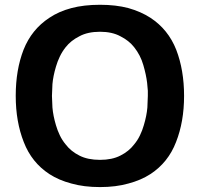

<svg xmlns="http://www.w3.org/2000/svg" viewBox="-20 -758 824 792"><path d="M739.3 -362.3Q739.3 -362.3 739.3 -363.3Q739.3 -362.3 739.3 -362.3Q739.3 -255.9 706.1 -171.9Q673.8 -87.9 600.6 -40Q561.5 -14.6 509.8 -1Q458 13.7 392.6 13.7Q326.2 13.7 274.4 -1Q222.7 -14.6 183.6 -40Q110.4 -87.9 78.1 -171.9Q44.9 -255.9 44.9 -362.3Q44.9 -362.3 44.9 -362.3Q44.9 -363.3 44.9 -363.3Q44.9 -469.7 77.1 -552.7Q110.4 -636.7 183.6 -684.6Q222.7 -710.9 274.4 -724.6Q326.2 -738.3 392.6 -738.3Q458 -738.3 509.8 -724.6Q561.5 -710 600.6 -684.6Q673.8 -636.7 707 -552.7Q739.3 -468.8 739.3 -362.3ZM392.6 -98.6Q442.4 -98.6 476.6 -116.2Q511.7 -133.8 533.2 -162.1Q547.9 -179.7 557.6 -200.2Q567.4 -220.7 573.2 -241.2Q585 -280.3 587.9 -314.5Q589.8 -347.7 589.8 -362.3Q589.8 -370.1 589.8 -383.8Q588.9 -398.4 586.9 -416Q583 -449.2 571.3 -489.3Q559.6 -530.3 533.2 -563.5Q511.7 -590.8 476.6 -608.4Q442.4 -627 392.6 -627Q341.8 -627 307.6 -608.4Q272.5 -590.8 251 -563.5Q236.3 -544.9 226.6 -524.4Q216.8 -503.9 210.9 -483.4Q199.2 -444.3 196.3 -411.1Q194.3 -377 194.3 -362.3Q194.3 -347.7 196.3 -314.5Q199.2 -280.3 210.9 -241.2Q216.8 -220.7 226.6 -200.2Q236.3 -179.7 251 -162.1Q272.5 -133.8 307.6 -116.2Q341.8 -98.6 392.6 -98.6Z"/></svg>

Font: Post Neon Display
Style: Regular
Weight: 700
Designer: Ward Goes
Version: Version 1.0